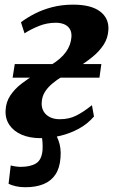

<svg xmlns="http://www.w3.org/2000/svg" viewBox="-20 -570 478 806"><path d="M86 216Q64.5 216 46.2 211.8Q28 207.5 16 201.5L25 124.5Q33.5 127 46 128.8Q58.5 130.5 66 130.5Q107 130.5 130.8 116.2Q154.5 102 158.5 61.5Q159.5 45.5 158.5 28.5Q157.5 11.5 154.5 0L155.5 -37.5H195Q213 -13 225.2 19Q237.5 51 234 92Q231 135 213 162.2Q195 189.5 163 202.8Q131 216 86 216ZM151 10Q105 10 71.2 -4.5Q37.5 -19 19.5 -45.5Q1.5 -72 3.5 -107Q5 -141.5 23.2 -169Q41.5 -196.5 70 -218.5Q98.5 -240.5 131 -259.8Q163.5 -279 193.5 -297Q235.5 -322 256.8 -351.8Q278 -381.5 280 -416Q281 -437 272 -450Q263 -463 247.8 -468.8Q232.5 -474.5 214.5 -474.5Q177 -474.5 143 -460.8Q109 -447 83 -430L68 -476.5Q92 -495 124.8 -512Q157.5 -529 198.5 -539.8Q239.5 -550.5 287 -550.5Q362.5 -550.5 400.2 -521.8Q438 -493 435 -444.5Q433 -409.5 414.8 -381.8Q396.5 -354 368.2 -331Q340 -308 307.2 -288.2Q274.5 -268.5 244 -250.5Q217.5 -234.5 198 -217.8Q178.5 -201 167.2 -182Q156 -163 155 -138.5Q154 -118.5 162.8 -103Q171.5 -87.5 189 -78.5Q206.5 -69.5 231 -69.5Q270 -69.5 300.2 -84.8Q330.5 -100 366 -128.5L374.5 -81Q347.5 -49.5 310.5 -29.5Q273.5 -9.5 232.5 0.2Q191.5 10 151 10ZM33 -244 42 -301H405.5L397.5 -244Z"/></svg>

Font: Merriweather 60pt ExtraBold
Style: Italic
Weight: 800
Italic angle: -7.8°
Version: Version 2.101